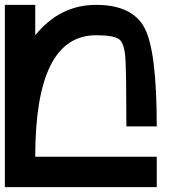

<svg xmlns="http://www.w3.org/2000/svg" viewBox="-20 -645 790 790"><path d="M375 -625Q523.4 -625 574.2 -531.2Q625 -437.5 625 -125H500Q500 -335.9 496.1 -402.3Q492.2 -468.8 468.8 -484.4Q445.3 -500 375 -500Q125 -500 125 0H625V125H0V-625H125V-500Q226.6 -625 375 -625Z"/></svg>

Font: CraftyPE
Style: Regular
Weight: 400
Designer: Erek Butcher
Foundry: Haunted Coop
Version: Version 0.018;April 4, 2024;FontCreator 15.0.0.2962 64-bit